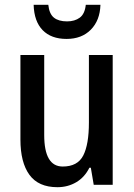

<svg xmlns="http://www.w3.org/2000/svg" viewBox="-20 -769 557 799"><path d="M449 -540V0H370L358 -71H352Q332 -31 297 -10.5Q262 10 219 10Q140 10 102.5 -41.5Q65 -93 65 -188V-540H164V-207Q164 -76 241 -76Q303 -76 326.5 -122Q350 -168 350 -259V-540ZM398 -749Q396 -684 358 -645.5Q320 -607 257 -607Q193 -607 157.5 -643.5Q122 -680 120 -749H181Q185 -711 204.5 -695.5Q224 -680 259 -680Q291 -680 312 -695.5Q333 -711 337 -749Z"/></svg>

Font: Noto Sans Georgian Condensed Medium
Style: Regular
Weight: 500
Width: 3
Designer: Monotype Design Team, Akaki Razmadze
Foundry: Google LLC
Version: Version 2.005; ttfautohint (v1.8.4.7-5d5b)